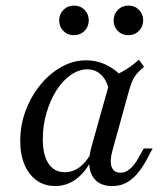

<svg xmlns="http://www.w3.org/2000/svg" viewBox="-20 -636 569 668"><path d="M172 11.3Q116.9 11.3 83.6 -31.5Q50.4 -74.3 50.4 -145.5Q50.4 -200.5 69.2 -250.9Q88.1 -301.3 120.4 -340.8Q152.7 -380.3 193.8 -403.2Q234.8 -426.1 279.2 -426.1Q319.2 -426.1 354 -408.1Q388.7 -390.1 414.6 -357.9L360.1 -314.1Q354.2 -353.8 333.6 -374.2Q313.1 -394.7 284.2 -394.7Q254 -394.7 225.8 -374.9Q197.5 -355.2 176 -321Q154.5 -286.8 141.7 -243Q128.9 -199.2 128.9 -151.9Q128.9 -96.4 148.9 -66.6Q168.9 -36.9 205.7 -36.9Q234.1 -36.9 257.7 -54.8Q281.4 -72.8 299.7 -107.9L300.1 -83.3Q278 -37.5 245.2 -13.1Q212.5 11.3 172 11.3ZM370.5 11.3Q319.7 11.3 300.4 -25.5Q281.1 -62.2 298.3 -125.5L366.5 -368.2Q392.3 -378.4 417.4 -393.7Q442.5 -409 463.2 -428.5L481 -403.6Q466.6 -391.6 457 -380.4Q447.3 -369.1 440.9 -355.1Q434.5 -341 428.9 -320.8L371.4 -112.9Q361 -76 368.3 -55.6Q375.6 -35.2 399 -35.2Q412.7 -35.2 423.9 -42.4Q435.2 -49.5 445.3 -61.9Q455.4 -74.3 463.5 -89.8L480.3 -119.4H511L489.5 -78.7Q474.6 -51.7 457.3 -31.4Q439.9 -11.2 418.9 0.1Q397.8 11.3 370.5 11.3ZM426.4 -513.6Q404.2 -513.6 389.7 -528.4Q375.3 -543.3 375.3 -564.7Q375.3 -586.5 389.9 -601.5Q404.5 -616.5 426.9 -616.5Q449.2 -616.5 463.7 -601.6Q478.1 -586.8 478.1 -565.2Q478.1 -543.6 463.5 -528.6Q448.9 -513.6 426.4 -513.6ZM237.1 -513.6Q214.8 -513.6 200.3 -528.4Q185.9 -543.3 185.9 -564.7Q185.9 -586.5 200.5 -601.5Q215.1 -616.5 237.5 -616.5Q259.8 -616.5 274.3 -601.6Q288.8 -586.8 288.8 -565.2Q288.8 -543.6 274.1 -528.6Q259.5 -513.6 237.1 -513.6Z"/></svg>

Font: Playfair 5pt SemiExpanded Light 12pt
Style: Italic
Weight: 300
Italic angle: -15.6°
Version: Version 2.000;gftools[0.9.28]